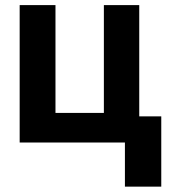

<svg xmlns="http://www.w3.org/2000/svg" viewBox="-20 -550 669 741"><path d="M517.4 0H55.9V-530.3H194.1V-114.2H380.9V-530.3H517.4ZM602.4 170.3H462.1V-100.9H602.4Z"/></svg>

Font: Pretendard JP Variable
Style: Regular
Weight: 400
Designer: Base glyphs from Inter by Rasmus Andersson; Hangul glyphs from Noto Sans CJK(Source Han Sans) by Jang Soo-young and Kang
Foundry: Kil Hyung-jin
Version: Version 1.307;Glyphs 3.2 (3192)